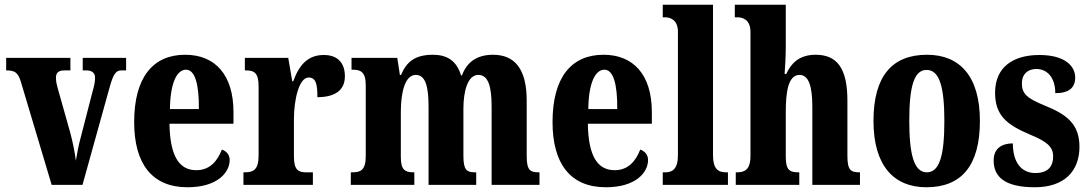

<svg xmlns="http://www.w3.org/2000/svg" viewBox="-20 -780 4597 810"><path d="M68 -435 198 0H328L442 -410C458 -468 469 -483 492 -483H512V-536H329V-483H345C370 -483 381 -470 381 -453C381 -432 377 -417 370 -392L320 -198C310 -163 305 -128 300 -102C296 -135 288 -176 277 -218L224 -406C220 -420 216 -435 216 -452C216 -471 225 -483 251 -483H277V-536H6V-483C43 -483 56 -474 68 -435Z M771 10C898 10 949 -53 949 -105C949 -128 934 -143 916 -149C897 -100 865 -62 808 -62C735 -62 697 -123 695 -258H965V-307C965 -465 887 -549 761 -549C625 -549 546 -453 546 -265C546 -91 620 10 771 10ZM819 -320H697C698 -427 725 -486 765 -486C803 -486 820 -423 819 -320Z M1007 0H1300V-53H1272C1240 -53 1220 -61 1220 -120V-277C1220 -361 1242 -453 1282 -453C1313 -453 1319 -425 1319 -370C1390 -370 1435 -397 1435 -458C1435 -510 1409 -548 1346 -548C1281 -548 1243 -509 1217 -437H1213L1196 -536H1013V-483H1016C1052 -483 1071 -474 1071 -415V-125C1071 -62 1048 -53 1011 -53H1007Z M1460 0H1728V-53H1726C1689 -53 1671 -62 1671 -118V-309C1671 -391 1689 -464 1734 -464C1775 -464 1788 -415 1788 -330V0H1989V-53H1985C1949 -53 1935 -62 1935 -123V-321C1935 -398 1954 -464 1998 -464C2040 -464 2054 -415 2054 -330V0H2256V-53H2253C2216 -53 2202 -62 2202 -123V-356C2202 -491 2150 -549 2060 -549C1991 -549 1949 -517 1929 -462H1925C1906 -524 1866 -549 1806 -549C1729 -549 1694 -517 1672 -464H1667L1656 -536H1463V-486H1466C1502 -486 1523 -477 1523 -420V-122C1523 -62 1502 -53 1465 -53H1460Z M2536 10C2663 10 2714 -53 2714 -105C2714 -128 2699 -143 2681 -149C2662 -100 2630 -62 2573 -62C2500 -62 2462 -123 2460 -258H2730V-307C2730 -465 2652 -549 2526 -549C2390 -549 2311 -453 2311 -265C2311 -91 2385 10 2536 10ZM2584 -320H2462C2463 -427 2490 -486 2530 -486C2568 -486 2585 -423 2584 -320Z M2776 0H3051V-53H3043C3010 -53 2988 -67 2988 -125V-760H2776V-707H2786C2803 -707 2840 -700 2840 -646V-125C2840 -67 2817 -53 2786 -53H2776Z M3084 0H3352V-53H3349C3312 -53 3295 -62 3295 -118V-309C3295 -391 3305 -464 3353 -464C3392 -464 3407 -415 3407 -330V0H3608V-53H3606C3569 -53 3555 -62 3555 -123V-356C3555 -491 3512 -549 3421 -549C3348 -549 3316 -509 3297 -468H3290C3292 -492 3295 -540 3295 -585V-760H3080V-707H3092C3109 -707 3146 -700 3146 -646V-122C3146 -62 3120 -53 3088 -53H3084Z M3888 10C4037 10 4114 -82 4114 -270C4114 -458 4029 -549 3891 -549C3743 -549 3665 -458 3665 -270C3665 -82 3750 10 3888 10ZM3890 -53C3836 -53 3816 -128 3816 -270C3816 -412 3835 -485 3889 -485C3944 -485 3964 -412 3964 -270C3964 -128 3945 -53 3890 -53Z M4346 10C4470 10 4534 -58 4534 -161C4534 -258 4478 -298 4389 -334C4313 -365 4291 -384 4291 -429C4291 -467 4316 -489 4352 -489C4397 -489 4432 -454 4432 -387C4490 -387 4516 -410 4516 -453C4516 -501 4473 -548 4365 -548C4253 -548 4178 -496 4178 -389C4178 -294 4226 -254 4326 -212C4393 -184 4423 -163 4423 -120C4423 -80 4403 -50 4348 -50C4291 -50 4253 -92 4253 -175C4209 -175 4172 -156 4172 -103C4172 -36 4216 10 4346 10Z"/></svg>

Font: Noto Serif Bengali ExtraCondensed ExtraBold
Style: Regular
Weight: 800
Width: 2
Designer: Juan Bruce, Universal Thirst, Indian Type Foundry and the Monotype Design Team.
Foundry: Monotype Imaging Inc.
Version: Version 2.003